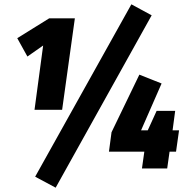

<svg xmlns="http://www.w3.org/2000/svg" viewBox="-20 -781 876 890"><path d="M327 -696 268 -272H140L180 -570L107 -519L60 -604L208 -696ZM589 -761 683 -710 238 89 143 38ZM810 -177 796 -78H766L755 0H638L649 -78H485L497 -168L626 -435L729 -394L634 -177H665L706 -267H792L780 -177Z"/></svg>

Font: Fira Sans Extra Condensed Black
Style: Italic
Weight: 900
Width: 3
Italic angle: -8°
Designer: Carrois Corporate & Edenspiekermann AG
Foundry: Carrois Corporate GbR & Edenspiekermann AG
Version: Version 4.203